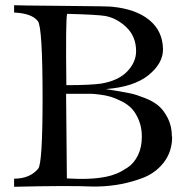

<svg xmlns="http://www.w3.org/2000/svg" viewBox="-20 -713 723 735"><path d="M639 -190Q639 -132 606.5 -90.5Q574 -49 523 -30.5Q472 -12 424.5 -5Q377 2 332 1Q241 -3 34 2V-29Q94 -29 126 -67Q143 -86 143 -337Q143 -609 125 -632Q102 -662 34 -665V-693Q41 -692 224 -690.5Q407 -689 411 -687Q501 -678 552 -636Q603 -594 604 -524Q604 -470 548 -425Q492 -380 385 -372Q392 -371 425 -365.5Q458 -360 479.5 -355.5Q501 -351 534 -338Q567 -325 587 -308Q607 -291 622.5 -260.5Q638 -230 638 -190ZM501 -517Q501 -573 464 -608.5Q427 -644 382 -652Q352 -657 237 -660Q231 -642 234 -387H235Q325 -387 367 -393Q433 -404 467 -439.5Q501 -475 501 -517ZM523 -190Q523 -224 512 -251.5Q501 -279 485.5 -296Q470 -313 446 -325Q422 -337 404 -342.5Q386 -348 361.5 -351Q337 -354 329.5 -354Q322 -354 310 -354H233L236 -30Q328 -24 389 -37Q408 -41 426.5 -48.5Q445 -56 469 -72Q493 -88 508 -118.5Q523 -149 523 -190Z"/></svg>

Font: GFS Artemisia
Style: Regular
Weight: 400
Designer: Takis Katsoulidis and George D. Matthiopoulos
Foundry: Takis Katsoulidis and George D. Matthiopoulos
Version: Version 1.0